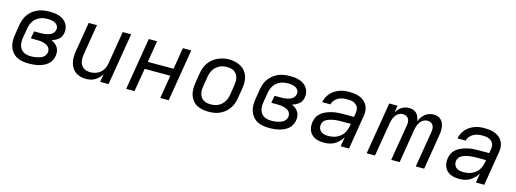

<svg xmlns="http://www.w3.org/2000/svg" viewBox="-10 -1187 4970 1851"><g transform="rotate(15 2475.0 -261.5)"><path d="M263 8Q230 8 199 3Q168 -2 141.5 -16Q115 -30 95.5 -53.5Q76 -77 66.5 -105.5Q57 -134 56.5 -166Q56 -198 62 -230L78 -330Q83 -358 93 -385.5Q103 -413 121 -437Q139 -461 163.5 -479.5Q188 -498 215.5 -509Q243 -520 271.5 -524Q300 -528 328 -528Q353 -528 378 -525Q403 -522 425.5 -514Q448 -506 467 -492.5Q486 -479 499 -459.5Q512 -440 516.5 -415.5Q521 -391 517 -366Q514 -348 505.5 -330.5Q497 -313 482 -301Q467 -289 450 -280.5Q433 -272 415 -266Q435 -258 452 -245Q469 -232 480 -214Q491 -196 494 -174Q497 -152 493 -129Q489 -106 477.5 -83.5Q466 -61 446.5 -45Q427 -29 404 -18.5Q381 -8 357 -2.5Q333 3 309.5 5.5Q286 8 263 8ZM265 -65Q279 -65 293.5 -66.5Q308 -68 322.5 -71Q337 -74 351.5 -79Q366 -84 379 -92.5Q392 -101 400.5 -114.5Q409 -128 412 -142Q414 -158 410 -172.5Q406 -187 396 -197.5Q386 -208 372 -214.5Q358 -221 343.5 -225Q329 -229 313.5 -230.5Q298 -232 282 -232H218L231 -305H294Q308 -305 322 -306Q336 -307 349.5 -309.5Q363 -312 377 -316.5Q391 -321 403 -329Q415 -337 423.5 -349.5Q432 -362 434 -376Q437 -389 433.5 -401.5Q430 -414 422 -423.5Q414 -433 403 -439Q392 -445 379.5 -448.5Q367 -452 354 -453.5Q341 -455 328 -455Q309 -455 289.5 -452Q270 -449 251.5 -441Q233 -433 216.5 -420.5Q200 -408 188.5 -391Q177 -374 170 -355.5Q163 -337 160 -318L143 -218Q140 -198 140 -178Q140 -158 145 -139.5Q150 -121 161.5 -106Q173 -91 189.5 -81.5Q206 -72 225.5 -68.5Q245 -65 265 -65Z M830 8Q801 8 773.5 0.5Q746 -7 724 -23.5Q702 -40 688.5 -64Q675 -88 669 -115Q663 -142 664 -171.5Q665 -201 670 -230L718 -520H801L751 -218Q748 -199 747.5 -180Q747 -161 750.5 -143.5Q754 -126 763 -110.5Q772 -95 786 -84.5Q800 -74 818 -69.5Q836 -65 855 -65Q872 -65 889.5 -68.5Q907 -72 923.5 -79.5Q940 -87 954.5 -99Q969 -111 979 -126.5Q989 -142 995 -159Q1001 -176 1004 -193L1058 -520H1142L1056 0H972L985 -80Q973 -60 956 -42.5Q939 -25 918.5 -13Q898 -1 875 3.5Q852 8 830 8Z M1232 0 1318 -520H1401L1366 -305H1623L1658 -520H1742L1656 0H1572L1610 -232H1354L1315 0Z M2053 8Q2022 8 1991.5 2Q1961 -4 1935.5 -18.5Q1910 -33 1892 -56.5Q1874 -80 1865.5 -108Q1857 -136 1857 -167.5Q1857 -199 1862 -230L1878 -330Q1883 -357 1892.5 -384.5Q1902 -412 1919.5 -436Q1937 -460 1960.5 -478.5Q1984 -497 2011 -508.5Q2038 -520 2065.5 -525.5Q2093 -531 2121 -531Q2153 -531 2182.5 -523.5Q2212 -516 2237.5 -501.5Q2263 -487 2281 -464Q2299 -441 2308 -412.5Q2317 -384 2317 -352.5Q2317 -321 2312 -290L2295 -190Q2291 -163 2281 -136Q2271 -109 2254 -85Q2237 -61 2213.5 -42Q2190 -23 2163 -11.5Q2136 0 2108 4Q2080 8 2053 8ZM2054 -66Q2073 -66 2091.5 -69Q2110 -72 2128 -80Q2146 -88 2161 -101.5Q2176 -115 2187 -131Q2198 -147 2204.5 -165.5Q2211 -184 2214 -202L2230 -302Q2233 -322 2233.5 -341Q2234 -360 2229.5 -378Q2225 -396 2215 -411.5Q2205 -427 2189.5 -437Q2174 -447 2155.5 -451Q2137 -455 2117 -455Q2099 -455 2080.5 -451.5Q2062 -448 2044.5 -439.5Q2027 -431 2012 -418Q1997 -405 1986 -388.5Q1975 -372 1969 -354Q1963 -336 1960 -318L1943 -218Q1940 -199 1939.5 -179.5Q1939 -160 1943.5 -142Q1948 -124 1958 -109Q1968 -94 1983 -84Q1998 -74 2016.5 -70Q2035 -66 2054 -66Z M2663 8Q2630 8 2599 3Q2568 -2 2541.5 -16Q2515 -30 2495.5 -53.5Q2476 -77 2466.5 -105.5Q2457 -134 2456.5 -166Q2456 -198 2462 -230L2478 -330Q2483 -358 2493 -385.5Q2503 -413 2521 -437Q2539 -461 2563.5 -479.5Q2588 -498 2615.5 -509Q2643 -520 2671.5 -524Q2700 -528 2728 -528Q2753 -528 2778 -525Q2803 -522 2825.5 -514Q2848 -506 2867 -492.5Q2886 -479 2899 -459.5Q2912 -440 2916.5 -415.5Q2921 -391 2917 -366Q2914 -348 2905.5 -330.5Q2897 -313 2882 -301Q2867 -289 2850 -280.5Q2833 -272 2815 -266Q2835 -258 2852 -245Q2869 -232 2880 -214Q2891 -196 2894 -174Q2897 -152 2893 -129Q2889 -106 2877.5 -83.5Q2866 -61 2846.5 -45Q2827 -29 2804 -18.5Q2781 -8 2757 -2.5Q2733 3 2709.5 5.5Q2686 8 2663 8ZM2665 -65Q2679 -65 2693.5 -66.5Q2708 -68 2722.5 -71Q2737 -74 2751.5 -79Q2766 -84 2779 -92.5Q2792 -101 2800.5 -114.5Q2809 -128 2812 -142Q2814 -158 2810 -172.5Q2806 -187 2796 -197.5Q2786 -208 2772 -214.5Q2758 -221 2743.5 -225Q2729 -229 2713.5 -230.5Q2698 -232 2682 -232H2618L2631 -305H2694Q2708 -305 2722 -306Q2736 -307 2749.5 -309.5Q2763 -312 2777 -316.5Q2791 -321 2803 -329Q2815 -337 2823.5 -349.5Q2832 -362 2834 -376Q2837 -389 2833.5 -401.5Q2830 -414 2822 -423.5Q2814 -433 2803 -439Q2792 -445 2779.5 -448.5Q2767 -452 2754 -453.5Q2741 -455 2728 -455Q2709 -455 2689.5 -452Q2670 -449 2651.5 -441Q2633 -433 2616.5 -420.5Q2600 -408 2588.5 -391Q2577 -374 2570 -355.5Q2563 -337 2560 -318L2543 -218Q2540 -198 2540 -178Q2540 -158 2545 -139.5Q2550 -121 2561.5 -106Q2573 -91 2589.5 -81.5Q2606 -72 2625.5 -68.5Q2645 -65 2665 -65Z M3208 8Q3185 8 3162 4.5Q3139 1 3119 -8Q3099 -17 3083.5 -32Q3068 -47 3059 -67Q3050 -87 3048 -110Q3046 -133 3049 -156Q3053 -177 3061 -196.5Q3069 -216 3083.5 -232.5Q3098 -249 3116.5 -260.5Q3135 -272 3154.5 -280Q3174 -288 3194.5 -293.5Q3215 -299 3235 -302Q3255 -305 3275.5 -306Q3296 -307 3316 -307H3423L3430 -348Q3432 -363 3431 -379Q3430 -395 3423 -408Q3416 -421 3404.5 -430.5Q3393 -440 3378.5 -445.5Q3364 -451 3348.5 -452.5Q3333 -454 3318 -454Q3295 -454 3272.5 -450.5Q3250 -447 3229.5 -436Q3209 -425 3193 -406.5Q3177 -388 3173 -365H3090Q3095 -390 3106 -413Q3117 -436 3134.5 -456Q3152 -476 3174 -490Q3196 -504 3220 -513Q3244 -522 3268.5 -525Q3293 -528 3318 -528Q3339 -528 3359.5 -526Q3380 -524 3399.5 -519Q3419 -514 3437 -505Q3455 -496 3469.5 -483Q3484 -470 3494.5 -453.5Q3505 -437 3510 -417.5Q3515 -398 3515 -377Q3515 -356 3511 -336L3456 0H3372L3388 -94Q3374 -71 3354 -50.5Q3334 -30 3310.5 -16.5Q3287 -3 3260.5 2.5Q3234 8 3209 8ZM3230 -65Q3260 -65 3290.5 -73.5Q3321 -82 3346.5 -102Q3372 -122 3387 -150.5Q3402 -179 3407 -210L3411 -234H3316Q3303 -234 3289.5 -233.5Q3276 -233 3263 -231.5Q3250 -230 3237 -228Q3224 -226 3211 -222Q3198 -218 3185.5 -213Q3173 -208 3161.5 -200Q3150 -192 3142.5 -179.5Q3135 -167 3133 -154Q3130 -135 3136 -116Q3142 -97 3156.5 -85.5Q3171 -74 3190.5 -69.5Q3210 -65 3230 -65Z M3632 0 3718 -520H3801L3790 -450Q3800 -467 3813 -482Q3826 -497 3843 -507.5Q3860 -518 3878.5 -523Q3897 -528 3916 -528Q3916 -528 3916 -528Q3916 -528 3916 -528Q3938 -528 3958 -521Q3978 -514 3991.5 -499.5Q4005 -485 4012.5 -465Q4020 -445 4022 -424Q4031 -445 4044.5 -464.5Q4058 -484 4076.5 -499Q4095 -514 4117 -521Q4139 -528 4161 -528Q4161 -528 4161 -528Q4161 -528 4161 -528Q4182 -528 4201.5 -521.5Q4221 -515 4234.5 -501.5Q4248 -488 4256 -469.5Q4264 -451 4266.5 -431Q4269 -411 4268 -389.5Q4267 -368 4263 -347L4206 0H4122L4182 -361Q4185 -379 4183.5 -396Q4182 -413 4174 -427Q4166 -441 4150.5 -448Q4135 -455 4118 -455Q4104 -455 4090 -450Q4076 -445 4064.5 -435.5Q4053 -426 4045 -413.5Q4037 -401 4031 -388Q4025 -375 4021.5 -361Q4018 -347 4016 -334L3961 0H3877L3937 -361Q3940 -379 3938.5 -396Q3937 -413 3929 -427Q3921 -441 3905.5 -448Q3890 -455 3873 -455Q3859 -455 3845 -450Q3831 -445 3819.5 -435.5Q3808 -426 3799.5 -413.5Q3791 -401 3785.5 -388Q3780 -375 3776.5 -361Q3773 -347 3771 -334L3715 0Z M4558 8Q4535 8 4512 4.5Q4489 1 4469 -8Q4449 -17 4433.5 -32Q4418 -47 4409 -67Q4400 -87 4398 -110Q4396 -133 4399 -156Q4403 -177 4411 -196.5Q4419 -216 4433.5 -232.5Q4448 -249 4466.5 -260.5Q4485 -272 4504.5 -280Q4524 -288 4544.5 -293.5Q4565 -299 4585 -302Q4605 -305 4625.5 -306Q4646 -307 4666 -307H4773L4780 -348Q4782 -363 4781 -379Q4780 -395 4773 -408Q4766 -421 4754.5 -430.5Q4743 -440 4728.5 -445.5Q4714 -451 4698.5 -452.5Q4683 -454 4668 -454Q4645 -454 4622.5 -450.5Q4600 -447 4579.5 -436Q4559 -425 4543 -406.5Q4527 -388 4523 -365H4440Q4445 -390 4456 -413Q4467 -436 4484.5 -456Q4502 -476 4524 -490Q4546 -504 4570 -513Q4594 -522 4618.5 -525Q4643 -528 4668 -528Q4689 -528 4709.5 -526Q4730 -524 4749.5 -519Q4769 -514 4787 -505Q4805 -496 4819.5 -483Q4834 -470 4844.5 -453.5Q4855 -437 4860 -417.5Q4865 -398 4865 -377Q4865 -356 4861 -336L4806 0H4722L4738 -94Q4724 -71 4704 -50.5Q4684 -30 4660.5 -16.5Q4637 -3 4610.5 2.5Q4584 8 4559 8ZM4580 -65Q4610 -65 4640.5 -73.5Q4671 -82 4696.5 -102Q4722 -122 4737 -150.5Q4752 -179 4757 -210L4761 -234H4666Q4653 -234 4639.5 -233.5Q4626 -233 4613 -231.5Q4600 -230 4587 -228Q4574 -226 4561 -222Q4548 -218 4535.5 -213Q4523 -208 4511.5 -200Q4500 -192 4492.5 -179.5Q4485 -167 4483 -154Q4480 -135 4486 -116Q4492 -97 4506.5 -85.5Q4521 -74 4540.5 -69.5Q4560 -65 4580 -65Z"/></g></svg>

Font: Zed Sans Extended
Style: Italic
Weight: 400
Width: 7
Italic angle: -9°
Designer: Belleve Invis
Foundry: Belleve Invis
Version: Version 1.0.0; ttfautohint (v1.8.4)